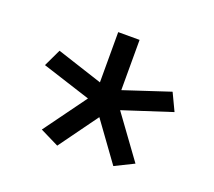

<svg xmlns="http://www.w3.org/2000/svg" viewBox="-80 -818 690 619"><g transform="rotate(20 265.0 -508.5)"><path d="M43 -533.7 71.3 -593.3 228.5 -542V-714.4H301.8V-542L459 -593.8L487.3 -534.2L320.3 -480L425.8 -335L361.3 -303.2L265.1 -436L168.9 -303.2L104.5 -335L210 -480Z"/></g></svg>

Font: AzarMehrMonospaced
Style: SansBold
Weight: 1
Designer: Amin Abedi
Version: Version 1.00